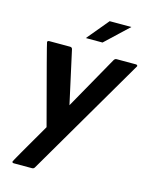

<svg xmlns="http://www.w3.org/2000/svg" viewBox="-136 -806 872 1111"><g transform="rotate(15 300.5 -251.0)"><path d="M166 218H57Q47 218 47 210Q47 206 186 -33Q61 -502 61 -510Q62 -518 73 -518H197Q208 -518 211 -508L281 -190L460 -508Q466 -518 476 -518H590Q601 -518 601 -510V-509L182 208Q177 218 166 218ZM372 -590H272L380 -720H510Z"/></g></svg>

Font: YamahaIndonesia935. App
Style: Bold Italic
Weight: 700
Italic angle: -10°
Designer: Dalton Maag Ltd
Foundry: Dalton Maag Ltd
Version: Version 1.002; January 01, 2024; Regular/Italic